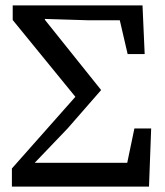

<svg xmlns="http://www.w3.org/2000/svg" viewBox="-20 -690 609 710"><path d="M24 0V-67L280 -356V-306L27 -616V-670H507L515 -490H452L413 -658L465 -615H308L146 -620V-597L133 -633L354 -357L230 -215L95 -74L105 -114V-88H489L438 -28L477 -215H539L531 0Z"/></svg>

Font: Source Serif 4
Style: Regular
Weight: 400
Designer: Frank Grießhammer
Foundry: Adobe Systems Incorporated
Version: Version 4.004;hotconv 1.0.116;makeotfexe 2.5.65601